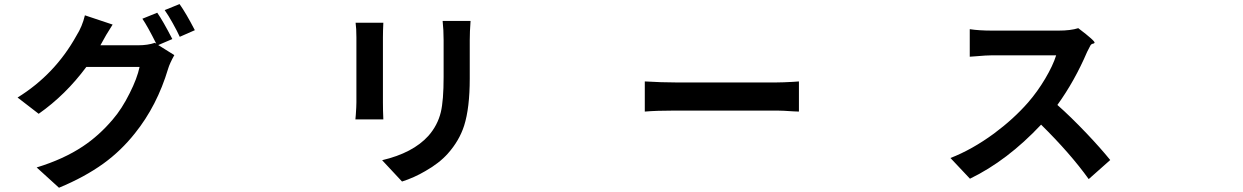

<svg xmlns="http://www.w3.org/2000/svg" viewBox="-20 -843 6040 933"><path d="M266.6 69.3 158.2 -29.3Q289.1 -69.3 382.8 -131.8Q460.9 -183.6 527.3 -261.7Q572.3 -313.5 610.4 -390.6Q646.5 -461.9 658.2 -517.6H528.3H399.4Q298.8 -381.8 168 -290L65.4 -369.1Q247.1 -481.4 351.6 -669.9Q379.9 -714.8 392.6 -768.6L527.3 -723.6Q493.2 -670.9 470.7 -627.9L467.8 -623H652.3Q697.3 -623 732.4 -634.8L739.3 -630.9Q697.3 -714.8 671.9 -752L744.1 -781.2Q771.5 -742.2 817.4 -653.3L749 -624L827.1 -575.2Q804.7 -535.2 796.9 -508.8Q743.2 -329.1 635.7 -195.3Q568.4 -110.4 483.4 -48.8Q391.6 17.6 266.6 69.3ZM853.5 -664.1Q842.8 -688.5 819.3 -730.5Q798.8 -767.6 780.3 -793.9L852.5 -823.2Q883.8 -779.3 926.8 -696.3Z M1933.6 39.1 1836.9 -64.5Q1986.3 -99.6 2061.5 -182.6Q2106.4 -233.4 2122.1 -297.9Q2135.7 -354.5 2135.7 -469.7V-647.5Q2135.7 -697.3 2130.9 -741.2H2266.6Q2262.7 -688.5 2262.7 -647.5V-554.7V-461.9Q2262.7 -318.4 2235.4 -232.4Q2211.9 -159.2 2156.2 -96.7Q2114.3 -49.8 2046.9 -11.7Q1992.2 20.5 1933.6 39.1ZM1707 -262.7Q1707 -268.6 1709 -285.2Q1711.9 -326.2 1711.9 -345.7V-661.1Q1711.9 -705.1 1708 -732.4H1842.8Q1840.8 -691.4 1840.8 -661.1V-502.9V-344.7Q1840.8 -305.7 1842.8 -262.7Z M3113.3 -300.8V-447.3Q3196.3 -442.4 3261.7 -442.4H3754.9Q3783.2 -442.4 3834 -445.3Q3854.5 -447.3 3862.3 -447.3V-300.8Q3855.5 -300.8 3836.9 -301.8Q3781.2 -305.7 3754.9 -305.7H3507.8H3261.7Q3169.9 -305.7 3113.3 -300.8Z M5270.5 27.3Q5180.7 -97.7 5039.1 -237.3Q4875 -62.5 4693.4 25.4L4598.6 -75.2Q4704.1 -116.2 4810.5 -194.3Q4905.3 -264.6 4975.6 -344.7Q5021.5 -397.5 5059.1 -460.9Q5096.7 -524.4 5112.3 -574.2H4800.8Q4774.4 -574.2 4718.8 -569.3Q4698.2 -567.4 4692.4 -567.4V-701.2Q4737.3 -694.3 4800.8 -694.3H4961.9H5124Q5182.6 -694.3 5219.7 -706.1Q5303.7 -642.6 5298.8 -634.8Q5296.9 -631.8 5292 -630.9Q5284.2 -629.9 5279.3 -623Q5273.4 -612.3 5262.7 -590.8Q5202.1 -449.2 5118.2 -333Q5181.6 -277.3 5260.7 -194.3Q5329.1 -122.1 5375 -65.4Z"/></svg>

Font: Bpmf GenSeki Gothic B
Style: B
Weight: 700
Foundry: But Ko
Version: Version 1.320